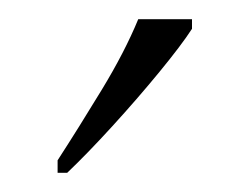

<svg xmlns="http://www.w3.org/2000/svg" viewBox="-20 -786 260 200"><path d="M40 -619Q62 -653 86 -692.5Q110 -732 124 -766H180V-756Q169 -739 146 -711Q123 -683 97 -654.5Q71 -626 50 -606H40Z"/></svg>

Font: Noto Serif Lao SemiCondensed ExtraLight
Style: Regular
Weight: 200
Width: 4
Designer: Monotype Design Team
Foundry: Monotype Imaging Inc.
Version: Version 2.003; ttfautohint (v1.8.4.7-5d5b)